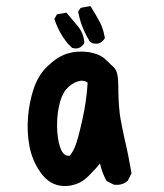

<svg xmlns="http://www.w3.org/2000/svg" viewBox="-20 -611 540 633"><path d="M184.6 2Q141.1 -2.4 113.3 -43Q86.4 -81.1 77.1 -128.9Q68.4 -176.3 72.3 -224.6Q76.2 -272.5 90.3 -316.4Q97.7 -338.9 109.1 -358.2Q120.6 -377.4 136.7 -392.6Q152.8 -408.2 168.7 -418.5Q184.6 -428.7 201.2 -434.1Q233.4 -444.3 270 -439.5Q273.9 -439 277.6 -438.2Q281.2 -437.5 284.9 -436.5Q288.6 -435.5 292 -434.6Q295.4 -433.6 298.8 -432.4Q302.2 -431.2 305.2 -429.9Q308.1 -428.7 310.8 -427.2Q313.5 -425.8 316.2 -424.1Q318.8 -422.4 321.3 -420.7Q323.7 -418.9 325.7 -417Q342.8 -401.4 355 -389.2Q363.8 -380.9 366.9 -365Q370.1 -349.1 370.1 -324.2Q370.1 -278.8 374 -244.1Q375 -232.9 377.4 -219.2Q379.9 -205.6 383.1 -189.7Q386.2 -173.8 390.1 -155.8Q403.3 -100.6 413.1 -42.5L413.6 -39.6L412.1 -36.6L402.3 -17.1L401.4 -15.1L399.9 -14.2Q383.3 0.5 357.4 -2H355.5L354 -2.9L334.5 -12.7L331.5 -14.2L330.1 -16.6Q315.9 -43 309.6 -72.3Q294.4 -52.7 272 -30.8Q253.4 -12.2 231.2 -4.2Q209 3.9 184.6 2ZM210 -97.7Q220.2 -109.4 227.5 -127.9Q236.8 -150.4 251 -213.9Q265.1 -275.4 269 -338.4Q255.4 -348.6 236.8 -342.8Q213.9 -335.4 197.3 -315.4Q181.2 -295.4 173.8 -257.8Q166 -219.2 168.9 -176.3Q171.9 -134.8 184.1 -112.3Q189.5 -103 195.6 -99.9Q201.7 -96.7 210 -97.7ZM215.8 -455.1 204.1 -466.8 203.6 -467.3Q174.8 -502 160.6 -544.9L159.2 -548.8L161.6 -552.7L165.5 -559.6L167.5 -563.5L171.9 -564.5L193.4 -568.4L199.2 -569.3L202.6 -564.9Q220.2 -544.4 237.3 -523.9Q255.4 -501 257.8 -472.7V-468.8L255.9 -465.8Q242.2 -446.8 220.2 -452.6L217.8 -453.1ZM283.7 -469.2 277.8 -473.1 275.9 -474.6 274.9 -476.1Q269.5 -484.9 264.9 -493.7Q260.3 -502.4 256.3 -511.5Q252.4 -520.5 249 -529.8Q245.6 -539.1 243.2 -548.8Q240.7 -558.6 238.3 -568.4L237.8 -572.3L239.7 -575.7L243.7 -581.5L246.1 -585L250 -585.9L271.5 -589.8L278.3 -590.8L281.7 -585.4Q295.4 -563.5 308.1 -540Q312.5 -532.2 315.7 -523.7Q318.8 -515.1 321.3 -506.3Q323.7 -497.6 325.2 -488.8L325.7 -484.9L323.2 -481.4Q309.6 -462.4 286.6 -468.3H285.2Z"/></svg>

Font: NaikaiFont
Style: Bold
Weight: 700
Version: Version 1.89